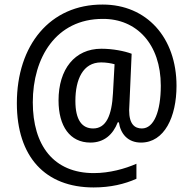

<svg xmlns="http://www.w3.org/2000/svg" viewBox="-20 -736 848 843"><path d="M755 -359C755 -571 624 -716 431 -716C199 -717 54 -537 54 -283C54 -48 178 87 391 87C466 87 527 72 579 49V-17C529 5 461 24 392 24C215 24 124 -98 124 -287C124 -483 226 -653 431 -653C580 -654 686 -542 686 -360C686 -247 656 -172 603 -172C572 -172 547 -190 547 -252C547 -259 548 -273 549 -295L558 -500C526 -512 475 -522 425 -522C308 -522 237 -432 237 -295C237 -182 287 -110 377 -110C437 -110 476 -145 497 -199H502C509 -149 541 -110 599 -110C702 -110 755 -223 755 -359ZM311 -293C311 -387 344 -462 424 -462C447 -462 468 -458 483 -454L476 -327C471 -229 446 -172 389 -172C340 -172 311 -209 311 -293Z"/></svg>

Font: Noto Sans Khmer UI SemiCondensed
Style: Regular
Weight: 400
Width: 4
Designer: Danh Hong and the Monotype Design Team
Foundry: Monotype Imaging Inc.
Version: Version 2.002